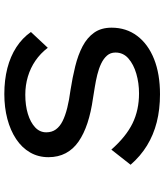

<svg xmlns="http://www.w3.org/2000/svg" viewBox="44 -794 760 888"><g transform="rotate(-90 424.0 -350.0)"><path d="M432 10Q362 10 303 -5Q244 -20 195 -50Q146 -80 106 -126L176 -215Q236 -147 297.5 -117Q359 -87 436 -87Q484 -87 527 -99.5Q570 -112 597.5 -136Q625 -160 625 -196Q625 -219 611 -235Q597 -251 574 -262Q551 -273 522.5 -280Q494 -287 465.5 -291.5Q437 -296 413 -300Q349 -309 299 -325.5Q249 -342 213.5 -366.5Q178 -391 159.5 -426Q141 -461 141 -506Q141 -553 163 -591Q185 -629 225 -655.5Q265 -682 318 -696Q371 -710 433 -710Q498 -710 552.5 -696Q607 -682 649.5 -654.5Q692 -627 720 -587L647 -509Q621 -543 587.5 -566Q554 -589 514 -601Q474 -613 430 -613Q380 -613 341 -601Q302 -589 279 -567.5Q256 -546 256 -516Q256 -490 269.5 -471.5Q283 -453 308 -440.5Q333 -428 369 -419Q405 -410 451 -404Q509 -395 561.5 -382Q614 -369 654 -348Q694 -327 717 -294.5Q740 -262 740 -214Q740 -146 702 -95.5Q664 -45 595 -17.5Q526 10 432 10Z"/></g></svg>

Font: Lexend Peta
Style: Regular
Weight: 400
Designer: Bonnie Shaver-Troup, Thomas Jockin
Foundry: Lexend
Version: Version 1.007